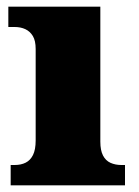

<svg xmlns="http://www.w3.org/2000/svg" viewBox="-20 -556 416 576"><path d="M12 0V-61H24Q43 -61 57 -68Q71 -75 79 -91Q87 -107 87 -135V-409Q87 -434 78.5 -448Q70 -462 56 -468.5Q42 -475 24 -475H5V-536H281V-131Q281 -105 289 -89.5Q297 -74 311.5 -67.5Q326 -61 344 -61H355V0Z"/></svg>

Font: Noto Serif Gujarati Black
Style: Regular
Weight: 900
Version: Version 2.102